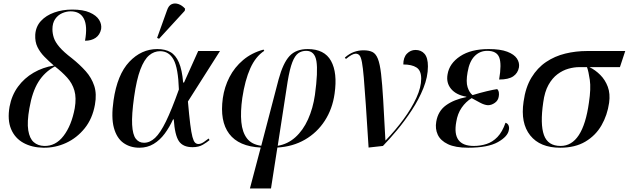

<svg xmlns="http://www.w3.org/2000/svg" viewBox="-20 -824 3550 1084"><path d="M225 10Q160 9 112 -17.5Q64 -44 42.5 -95.5Q21 -147 34 -222Q46 -286 81.5 -334.5Q117 -383 169.5 -413.5Q222 -444 284 -454Q255 -479 230.5 -504Q206 -529 191.5 -558.5Q177 -588 179 -628Q182 -674 211 -705.5Q240 -737 286.5 -753.5Q333 -770 388 -770Q449 -770 486.5 -753.5Q524 -737 539.5 -712Q555 -687 551 -660Q544 -627 520 -610.5Q496 -594 460 -594Q475 -677 453.5 -718.5Q432 -760 379 -760Q355 -760 331 -749.5Q307 -739 291.5 -716.5Q276 -694 276 -659Q276 -635 284 -610.5Q292 -586 316 -558Q340 -530 386 -495Q431 -459 464 -422Q497 -385 512 -339.5Q527 -294 516 -233Q502 -154 458 -99.5Q414 -45 353 -17Q292 11 225 10ZM229 0Q294 2 339 -57Q384 -116 402 -213Q412 -272 400 -313Q388 -354 359 -386Q330 -418 290 -449Q232 -418 197 -362Q162 -306 146 -213Q132 -135 139.5 -88.5Q147 -42 170.5 -21.5Q194 -1 229 0Z M767 10Q715 10 677 -17Q639 -44 623 -102.5Q607 -161 621 -257Q642 -403 710 -475Q778 -547 868 -547Q912 -547 942 -530Q972 -513 990 -471.5Q1008 -430 1014 -358H1019L1099 -536H1222L1041 -251Q1048 -171 1054 -123Q1060 -75 1066.5 -51Q1073 -27 1081 -19Q1089 -11 1100 -11Q1114 -11 1130.5 -22Q1147 -33 1158 -42L1163 -33Q1149 -21 1125.5 -7Q1102 7 1067 7Q1013 7 990 -27Q967 -61 961 -150H957Q937 -106 910 -69.5Q883 -33 847.5 -11.5Q812 10 767 10ZM793 -18Q826 -18 855.5 -45.5Q885 -73 917 -138.5Q949 -204 990 -319Q986 -440 960 -487.5Q934 -535 884 -535Q850 -535 822 -511.5Q794 -488 772.5 -431.5Q751 -375 737 -276Q723 -176 726 -120Q729 -64 746.5 -41Q764 -18 793 -18ZM878 -605 867 -610 923 -766Q932 -793 949.5 -800.5Q967 -808 987.5 -801Q1008 -794 1025 -775L1023 -763Z M1391 240 1452 9Q1328 3 1274 -68.5Q1220 -140 1238 -270Q1247 -333 1275.5 -388.5Q1304 -444 1352.5 -485Q1401 -526 1468 -544L1472 -537Q1423 -505 1393 -438Q1363 -371 1348 -271Q1337 -193 1342.5 -135Q1348 -77 1374.5 -42.5Q1401 -8 1455 -1L1553 -376Q1578 -468 1614.5 -507.5Q1651 -547 1717 -547Q1812 -547 1849 -480Q1886 -413 1869 -295Q1857 -209 1813.5 -142Q1770 -75 1701.5 -35.5Q1633 4 1546 9L1510 240ZM1604 -364 1548 -1Q1604 -10 1647.5 -49Q1691 -88 1719 -150Q1747 -212 1758 -288Q1776 -420 1766.5 -478.5Q1757 -537 1709 -537Q1683 -537 1664 -523.5Q1645 -510 1630.5 -473Q1616 -436 1604 -364Z M2061 9Q2052 -135 2045.5 -231Q2039 -327 2034 -385Q2029 -443 2023.5 -472.5Q2018 -502 2009.5 -511.5Q2001 -521 1988 -521Q1969 -521 1933 -491L1927 -499Q1952 -521 1978 -530.5Q2004 -540 2032 -540Q2063 -540 2082.5 -530.5Q2102 -521 2113.5 -492Q2125 -463 2131.5 -407Q2138 -351 2143.5 -259Q2149 -167 2156 -31H2157Q2213 -89 2258.5 -151Q2304 -213 2331 -272Q2358 -331 2358 -380Q2358 -426 2331.5 -443Q2305 -460 2257 -460Q2257 -500 2277.5 -521Q2298 -542 2326 -542Q2358 -542 2377 -520Q2396 -498 2396 -449Q2396 -390 2370.5 -326.5Q2345 -263 2305 -202Q2265 -141 2221.5 -89Q2178 -37 2142 0Z M2623 10Q2551 10 2509 -10Q2467 -30 2451.5 -63.5Q2436 -97 2443 -137Q2453 -197 2498 -229.5Q2543 -262 2613 -276V-278Q2555 -288 2526.5 -322.5Q2498 -357 2507 -405Q2517 -466 2578 -506.5Q2639 -547 2739 -547Q2805 -547 2844 -532Q2883 -517 2898.5 -493.5Q2914 -470 2910 -444Q2904 -411 2877.5 -393Q2851 -375 2798 -375Q2813 -463 2798.5 -500Q2784 -537 2731 -537Q2689 -537 2659.5 -507Q2630 -477 2620 -417Q2610 -362 2620 -331.5Q2630 -301 2648 -287Q2690 -300 2728 -309Q2766 -318 2787 -321Q2795 -313 2796.5 -301.5Q2798 -290 2796 -280Q2793 -257 2774 -243.5Q2755 -230 2735 -230Q2715 -231 2690 -244.5Q2665 -258 2643 -270Q2610 -250 2586.5 -216Q2563 -182 2556 -136Q2531 0 2655 0Q2692 0 2726.5 -11Q2761 -22 2788.5 -50.5Q2816 -79 2834 -131Q2847 -127 2851.5 -115Q2856 -103 2853 -91Q2848 -54 2791.5 -22Q2735 10 2623 10Z M3143 10Q3029 10 2973.5 -59.5Q2918 -129 2936 -250Q2947 -331 2980.5 -386Q3014 -441 3063 -474Q3112 -507 3171.5 -521.5Q3231 -536 3295 -536H3510L3480 -445H3308Q3341 -429 3369 -401Q3397 -373 3411.5 -334Q3426 -295 3419 -244Q3409 -174 3376 -116.5Q3343 -59 3285 -24.5Q3227 10 3143 10ZM3145 0Q3271 0 3305 -245Q3317 -324 3310 -372.5Q3303 -421 3294 -445H3250Q3221 -445 3189 -436Q3157 -427 3127.5 -405Q3098 -383 3076.5 -344.5Q3055 -306 3047 -246Q3029 -123 3051 -61.5Q3073 0 3145 0Z"/></svg>

Font: Noto Serif Display Medium
Style: Italic
Weight: 500
Italic angle: -12°
Designer: Monotype Design Team
Foundry: Monotype Imaging Inc.
Version: Version 2.009